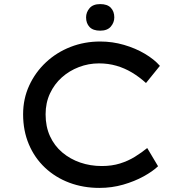

<svg xmlns="http://www.w3.org/2000/svg" viewBox="-20 -909 888 939"><path d="M466 10Q387 10 319 -15.5Q251 -41 200 -89Q149 -137 121 -203.5Q93 -270 93 -350Q93 -426 123 -491Q153 -556 205 -604.5Q257 -653 325 -679.5Q393 -706 470 -706Q530 -706 586.5 -689.5Q643 -673 688.5 -646Q734 -619 762 -587L694 -503Q661 -533 625 -554.5Q589 -576 549 -587.5Q509 -599 464 -599Q413 -599 366 -581Q319 -563 282.5 -530.5Q246 -498 224.5 -452Q203 -406 203 -350Q203 -290 224.5 -243Q246 -196 284.5 -163.5Q323 -131 372.5 -114Q422 -97 478 -97Q527 -97 567 -109.5Q607 -122 640 -142.5Q673 -163 700 -185L753 -96Q727 -71 682.5 -46.5Q638 -22 582.5 -6Q527 10 466 10ZM470 -759Q435 -759 418 -777Q401 -795 401 -824Q401 -849 418 -869Q435 -889 470 -889Q505 -889 522 -871Q539 -853 539 -824Q539 -799 522 -779Q505 -759 470 -759Z"/></svg>

Font: Lexend Giga
Style: Regular
Weight: 400
Designer: Bonnie Shaver-Troup, Thomas Jockin
Foundry: Lexend
Version: Version 1.007